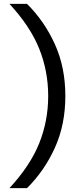

<svg xmlns="http://www.w3.org/2000/svg" viewBox="-20 -831 425 996"><path d="M29 145Q137 28 183.5 -88Q230 -204 230 -333Q230 -462 183.5 -578Q137 -694 29 -811H120Q210 -722 264.5 -602Q319 -482 319 -333Q319 -184 264.5 -64Q210 56 120 145Z"/></svg>

Font: HostGroteskRegular
Style: Regular
Weight: 400
Designer: Doukan Karapınar based on Poppins by Indian Type Foundry, Jonny Pinhorn
Foundry: Element Type
Version: Version 1.001; ttfautohint (v1.8.4.7-5d5b)